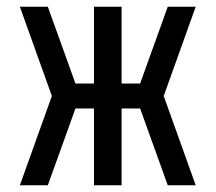

<svg xmlns="http://www.w3.org/2000/svg" viewBox="-20 -550 640 570"><path d="M39 0 134 -265 39 -530H122L204 -302H259V-530H341V-302H396L478 -530H561L466 -265L561 0H478L396 -228H341V0H259V-228H204L122 0Z"/></svg>

Font: Iosevka Mono
Style: Regular
Weight: 400
Designer: Belleve Invis
Foundry: Belleve Invis
Version: Version 11.1.1